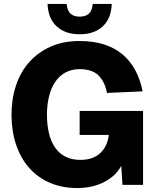

<svg xmlns="http://www.w3.org/2000/svg" viewBox="-20 -933 785 969"><path d="M369 16Q292 16 230.5 -11Q169 -38 126.5 -86.5Q84 -135 61 -203.5Q38 -272 38 -354Q38 -434 61 -502.5Q84 -571 128.5 -620.5Q173 -670 236.5 -698Q300 -726 381 -726Q452 -726 506 -708.5Q560 -691 599 -658Q638 -625 663 -578Q688 -531 700 -472L520 -464Q509 -521 477 -552.5Q445 -584 382 -584Q341 -584 310 -567Q279 -550 258.5 -519.5Q238 -489 227.5 -446.5Q217 -404 217 -354Q217 -303 227 -261Q237 -219 257.5 -189Q278 -159 310 -142.5Q342 -126 386 -126Q449 -126 486 -160.5Q523 -195 529 -252H382V-373H702V0H598L592 -96Q564 -44 505 -14Q446 16 369 16ZM382 -760Q310 -760 266.5 -799.5Q223 -839 220 -913H316Q320 -878 336.5 -863.5Q353 -849 382 -849Q411 -849 428 -863.5Q445 -878 448 -913H544Q541 -839 498 -799.5Q455 -760 382 -760Z"/></svg>

Font: Geist ExtBd
Style: Regular
Weight: 400
Designer: Basement.studio, Andrés Briganti, Mateo Zaragoza
Foundry: Basement.studio, Vercel, Andrés Briganti, Guido Ferreyra, Mateo Zaragoza
Version: Version 1.401